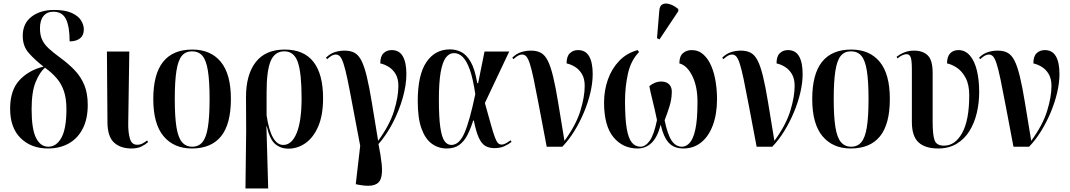

<svg xmlns="http://www.w3.org/2000/svg" viewBox="-20 -826 6022 1081"><path d="M250 10Q156 10 96.5 -48Q37 -106 37 -214Q37 -318 89.5 -374.5Q142 -431 225 -451Q176 -489 142 -527.5Q108 -566 108 -624Q108 -694 157.5 -732Q207 -770 285 -770Q346 -770 383 -753.5Q420 -737 436 -711.5Q452 -686 452 -660Q452 -627 430.5 -610Q409 -593 372 -593Q372 -676 351.5 -718Q331 -760 280 -760Q245 -760 225 -736Q205 -712 205 -666Q205 -630 216.5 -604Q228 -578 253 -554.5Q278 -531 319 -501Q366 -467 401 -430Q436 -393 455 -346.5Q474 -300 474 -235Q474 -156 445.5 -101Q417 -46 366.5 -18Q316 10 250 10ZM252 0Q298 0 326 -51Q354 -102 354 -211Q354 -271 340 -312.5Q326 -354 299 -385.5Q272 -417 233 -445Q204 -420 181 -365Q158 -310 158 -211Q158 -99 183 -49.5Q208 0 252 0Z M720 10Q659 10 622.5 -23Q586 -56 585 -135L582 -536H708L702 -133Q701 -83 711 -47Q721 -11 752 -11Q769 -11 782 -18Q795 -25 808 -35L814 -26Q797 -11 775 -0.5Q753 10 720 10Z M1060 10Q959 10 901 -59Q843 -128 843 -269Q843 -547 1063 -547Q1166 -547 1223 -478Q1280 -409 1280 -269Q1280 -127 1224.5 -58.5Q1169 10 1060 10ZM1062 0Q1098 0 1119.5 -25.5Q1141 -51 1150.5 -110Q1160 -169 1160 -269Q1160 -369 1150.5 -428Q1141 -487 1119.5 -512Q1098 -537 1061 -537Q1025 -537 1004 -512Q983 -487 973.5 -428Q964 -369 964 -269Q964 -169 973.5 -110Q983 -51 1005 -25.5Q1027 0 1062 0Z M1362 235 1366 -90 1365 -279Q1365 -406 1420 -476.5Q1475 -547 1583 -547Q1691 -547 1745 -477.5Q1799 -408 1799 -273Q1799 -178 1772 -115Q1745 -52 1700.5 -20.5Q1656 11 1603 11Q1561 11 1530 -14.5Q1499 -40 1482 -115H1480L1490 235ZM1575 -10Q1623 -10 1650.5 -77.5Q1678 -145 1678 -273Q1678 -414 1657 -475.5Q1636 -537 1581 -537Q1527 -537 1504 -482.5Q1481 -428 1481 -308V-176Q1506 -10 1575 -10Z M2003 215 1983 211 2008 -5Q1982 -140 1965 -232Q1948 -324 1936 -381Q1924 -438 1914 -468Q1904 -498 1894 -508.5Q1884 -519 1870 -519Q1860 -519 1848.5 -513Q1837 -507 1822 -493L1815 -501Q1838 -524 1865 -532.5Q1892 -541 1920 -541Q1954 -541 1976.5 -528.5Q1999 -516 2015 -484.5Q2031 -453 2045 -395.5Q2059 -338 2073.5 -249Q2088 -160 2109 -33Q2174 -122 2198.5 -201.5Q2223 -281 2223 -342Q2223 -383 2207.5 -409Q2192 -435 2168.5 -449.5Q2145 -464 2121 -469Q2121 -509 2139.5 -526.5Q2158 -544 2185 -544Q2228 -544 2248 -509Q2268 -474 2268 -409Q2268 -347 2247.5 -275Q2227 -203 2191.5 -134.5Q2156 -66 2111 -15Q2124 50 2129 98Q2134 146 2125.5 175.5Q2117 205 2088 215Q2059 225 2003 215Z M2495 10Q2448 10 2411 -17Q2374 -44 2353 -102.5Q2332 -161 2332 -257Q2332 -404 2380.5 -476Q2429 -548 2514 -548Q2547 -548 2577 -533Q2607 -518 2630.5 -477Q2654 -436 2667 -358H2672L2708 -536H2847L2710 -246Q2731 -171 2744 -124.5Q2757 -78 2766 -54Q2775 -30 2783.5 -21Q2792 -12 2804 -12Q2816 -12 2830 -20Q2844 -28 2855 -36L2860 -27Q2844 -14 2820 -3Q2796 8 2764 8Q2734 8 2712.5 -4.5Q2691 -17 2675.5 -51Q2660 -85 2648 -147H2644Q2630 -102 2612 -66.5Q2594 -31 2566.5 -10.5Q2539 10 2495 10ZM2521 -10Q2566 -10 2595.5 -78.5Q2625 -147 2656 -296Q2643 -384 2625 -434Q2607 -484 2585 -505.5Q2563 -527 2536 -527Q2509 -527 2490 -501.5Q2471 -476 2461 -419Q2451 -362 2451 -265Q2451 -165 2459 -109.5Q2467 -54 2482.5 -32Q2498 -10 2521 -10Z M3058 0Q3032 -137 3014.5 -229.5Q2997 -322 2985 -379.5Q2973 -437 2963 -467.5Q2953 -498 2943 -508.5Q2933 -519 2919 -519Q2909 -519 2897.5 -513Q2886 -507 2871 -493L2864 -501Q2887 -524 2914 -532.5Q2941 -541 2969 -541Q3003 -541 3025.5 -528.5Q3048 -516 3064 -484.5Q3080 -453 3094 -395.5Q3108 -338 3122.5 -249Q3137 -160 3158 -33Q3223 -122 3247.5 -201.5Q3272 -281 3272 -342Q3272 -383 3256.5 -409Q3241 -435 3217.5 -449.5Q3194 -464 3170 -469Q3170 -509 3188.5 -526.5Q3207 -544 3234 -544Q3277 -544 3297 -509Q3317 -474 3317 -409Q3317 -360 3304 -304.5Q3291 -249 3267.5 -193Q3244 -137 3213 -87Q3182 -37 3146 0Z M3570 10Q3486 10 3433.5 -54Q3381 -118 3381 -249Q3381 -317 3402.5 -378Q3424 -439 3466 -483Q3508 -527 3570 -544L3578 -533Q3532 -486 3515.5 -411.5Q3499 -337 3499 -258Q3499 -159 3508.5 -103Q3518 -47 3537.5 -23.5Q3557 0 3586 0Q3614 0 3638 -33.5Q3662 -67 3679 -150Q3665 -217 3653.5 -262.5Q3642 -308 3636 -341Q3650 -353 3667.5 -360Q3685 -367 3703 -367Q3733 -367 3749 -349.5Q3765 -332 3762 -299Q3761 -266 3750 -229.5Q3739 -193 3722 -149Q3738 -70 3761 -35Q3784 0 3820 0Q3843 0 3863 -21.5Q3883 -43 3895 -97.5Q3907 -152 3907 -252Q3907 -340 3877.5 -399Q3848 -458 3805 -469Q3805 -509 3825 -526.5Q3845 -544 3874 -544Q3913 -544 3940.5 -519Q3968 -494 3985 -453.5Q4002 -413 4009.5 -364.5Q4017 -316 4017 -269Q4017 -184 3993.5 -121Q3970 -58 3927.5 -24Q3885 10 3828 10Q3774 10 3744.5 -23Q3715 -56 3700 -124Q3681 -52 3648 -21Q3615 10 3570 10ZM3693 -604 3679 -611 3692 -766Q3694 -794 3710.5 -802Q3727 -810 3751 -802.5Q3775 -795 3799 -775V-763Z M4240 0Q4214 -137 4196.5 -229.5Q4179 -322 4167 -379.5Q4155 -437 4145 -467.5Q4135 -498 4125 -508.5Q4115 -519 4101 -519Q4091 -519 4079.5 -513Q4068 -507 4053 -493L4046 -501Q4069 -524 4096 -532.5Q4123 -541 4151 -541Q4185 -541 4207.5 -528.5Q4230 -516 4246 -484.5Q4262 -453 4276 -395.5Q4290 -338 4304.5 -249Q4319 -160 4340 -33Q4405 -122 4429.5 -201.5Q4454 -281 4454 -342Q4454 -383 4438.5 -409Q4423 -435 4399.5 -449.5Q4376 -464 4352 -469Q4352 -509 4370.5 -526.5Q4389 -544 4416 -544Q4459 -544 4479 -509Q4499 -474 4499 -409Q4499 -360 4486 -304.5Q4473 -249 4449.5 -193Q4426 -137 4395 -87Q4364 -37 4328 0Z M4770 10Q4669 10 4611 -59Q4553 -128 4553 -269Q4553 -547 4773 -547Q4876 -547 4933 -478Q4990 -409 4990 -269Q4990 -127 4934.5 -58.5Q4879 10 4770 10ZM4772 0Q4808 0 4829.5 -25.5Q4851 -51 4860.5 -110Q4870 -169 4870 -269Q4870 -369 4860.5 -428Q4851 -487 4829.5 -512Q4808 -537 4771 -537Q4735 -537 4714 -512Q4693 -487 4683.5 -428Q4674 -369 4674 -269Q4674 -169 4683.5 -110Q4693 -51 4715 -25.5Q4737 0 4772 0Z M5262 10Q5189 10 5151.5 -24.5Q5114 -59 5114 -140V-435Q5114 -485 5107.5 -503Q5101 -521 5084 -521Q5075 -521 5061.5 -515.5Q5048 -510 5033 -497L5028 -506Q5047 -521 5071.5 -531Q5096 -541 5126 -541Q5176 -541 5203.5 -514Q5231 -487 5231 -416V-141Q5231 -66 5242 -36Q5253 -6 5295 -6Q5358 -6 5397.5 -78Q5437 -150 5437 -289Q5437 -350 5416.5 -388Q5396 -426 5367 -445Q5338 -464 5312 -469Q5312 -507 5329.5 -525.5Q5347 -544 5376 -544Q5414 -544 5440.5 -513.5Q5467 -483 5480 -429.5Q5493 -376 5493 -308Q5493 -247 5479.5 -190Q5466 -133 5438 -88Q5410 -43 5366 -16.5Q5322 10 5262 10Z M5686 0Q5660 -137 5642.5 -229.5Q5625 -322 5613 -379.5Q5601 -437 5591 -467.5Q5581 -498 5571 -508.5Q5561 -519 5547 -519Q5537 -519 5525.5 -513Q5514 -507 5499 -493L5492 -501Q5515 -524 5542 -532.5Q5569 -541 5597 -541Q5631 -541 5653.5 -528.5Q5676 -516 5692 -484.5Q5708 -453 5722 -395.5Q5736 -338 5750.5 -249Q5765 -160 5786 -33Q5851 -122 5875.5 -201.5Q5900 -281 5900 -342Q5900 -383 5884.5 -409Q5869 -435 5845.5 -449.5Q5822 -464 5798 -469Q5798 -509 5816.5 -526.5Q5835 -544 5862 -544Q5905 -544 5925 -509Q5945 -474 5945 -409Q5945 -360 5932 -304.5Q5919 -249 5895.5 -193Q5872 -137 5841 -87Q5810 -37 5774 0Z"/></svg>

Font: Noto Serif Display Condensed SemiBold
Style: Regular
Weight: 600
Width: 3
Designer: Monotype Design Team
Foundry: Monotype Imaging Inc.
Version: Version 2.009